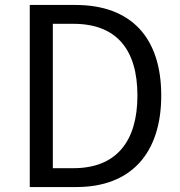

<svg xmlns="http://www.w3.org/2000/svg" viewBox="-20 -754 727 774"><path d="M100 0H288C509 0 630 -137 630 -369C630 -602 509 -734 284 -734H100ZM193 -76V-658H276C449 -658 534 -555 534 -369C534 -184 449 -76 276 -76Z"/></svg>

Font: Noto Sans JP
Style: Regular
Weight: 400
Designer: Ryoko NISHIZUKA  (kana, bopomofo & ideographs); Paul D. Hunt (Latin, Greek & Cyrillic); Sandoll Communications , Soo-you
Foundry: Adobe
Version: Version 2.002;hotconv 1.0.116;makeotfexe 2.5.65601